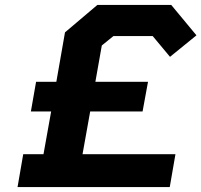

<svg xmlns="http://www.w3.org/2000/svg" viewBox="-20 -757 815 777"><path d="M51 0 74 -133H156L187 -306H105L126 -426H208L243 -626L374 -737H673L775 -614L668 -527L598 -611H439L392 -573L366 -426H579L557 -306H345L314 -133H690L667 0Z"/></svg>

Font: Tomorrow SemiBold
Style: Italic
Weight: 600
Italic angle: -10°
Designer: Tony de Marco, Monica Rizzolli
Foundry: Just in Type
Version: Version 2.002